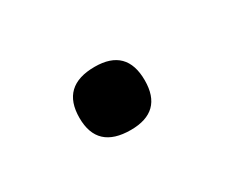

<svg xmlns="http://www.w3.org/2000/svg" viewBox="-36 -406 369 303"><g transform="rotate(-30 148.5 -254.5)"><path d="M80 -254Q80 -312 141 -312Q199 -312 199 -254Q199 -197 141 -197Q80 -197 80 -254Z"/></g></svg>

Font: Haskoy Medium
Style: Regular
Weight: 500
Designer: Ertekin Erdin
Foundry: Ertekin Erdin
Version: Version 1.500; ttfautohint (v1.8.3)